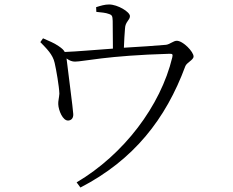

<svg xmlns="http://www.w3.org/2000/svg" viewBox="-20 -788 1040 857"><path d="M410 -735C430 -733 453 -731 465 -726C481 -721 482 -716 483 -695L484 -571C411 -566 324 -558 269 -556C265 -564 257 -572 242 -582C222 -596 199 -605 172 -617L160 -600C187 -572 216 -545 224 -507C231 -477 244 -402 245 -370C244 -353 239 -335 240 -323C241 -296 260 -248 285 -250C298 -251 308 -260 307 -279C307 -294 281 -490 277 -527C291 -517 302 -513 315 -513C351 -513 456 -540 737 -548C750 -548 752 -546 749 -532C697 -315 532 -98 322 26L339 49C577 -74 720 -257 807 -492C813 -509 844 -520 844 -536C844 -557 797 -606 769 -606C754 -606 738 -590 721 -588C679 -584 600 -579 533 -575C534 -603 536 -639 538 -661C539 -691 560 -698 560 -716C560 -735 505 -768 467 -768C448 -768 431 -763 409 -756Z"/></svg>

Font: Noto Serif HK Light
Style: Regular
Weight: 300
Designer: Ryoko NISHIZUKA 西塚涼子 (kana & ideographs); Frank Grießhammer (Latin, Greek & Cyrillic); Wenlong ZHANG 张文龙 (bopomofo); San
Foundry: Adobe
Version: Version 2.001;hotconv 1.1.0;makeotfexe 2.6.0